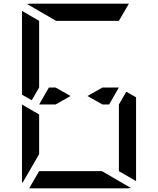

<svg xmlns="http://www.w3.org/2000/svg" viewBox="-20 -1020 856 1040"><path d="M535 -546H624L571 -454H535L454 -500ZM281 -454H238H192L245 -546H281L362 -500ZM717 -493V-41Q717 -41 717 -39L624 -93V-95V-103V-139V-218V-454L664 -523ZM99 -507V-959Q99 -959 99 -961L192 -907V-905V-895V-861V-782V-578V-546L152 -477ZM192 -218V-185L101 -28Q99 -36 99 -41V-454L147 -426L169 -413V-414L192 -400ZM532 -93 689 -2Q681 0 676 0H140Q140 0 138 0L192 -93H195H226H362H454ZM284 -907 127 -998Q135 -1000 140 -1000H676Q676 -1000 678 -1000L624 -907H621H590H454H362Z"/></svg>

Font: DSEG14 Modern Mini
Style: Regular
Weight: 400
Designer: Keshikan(Twitter:@keshinomi_88pro)
Version: Version 0.46